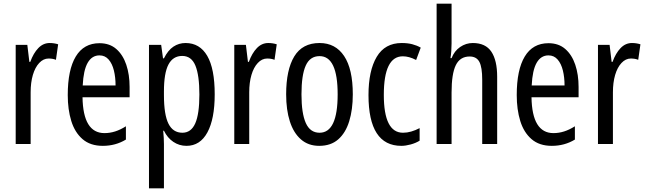

<svg xmlns="http://www.w3.org/2000/svg" viewBox="-20 -780 3498 1040"><path d="M249 -547Q273 -547 295 -540L283 -456Q266 -463 243 -463Q215 -463 192.5 -439Q170 -415 158 -374Q146 -333 146 -280V0H65V-537H128L139 -445H144Q161 -492 187.5 -519.5Q214 -547 249 -547Z M519 -546Q574 -546 610 -514.5Q646 -483 664 -429.5Q682 -376 682 -309V-253H427Q430 -59 546 -59Q575 -59 603.5 -68Q632 -77 662 -96V-24Q606 10 537 10Q469 10 427 -26.5Q385 -63 366 -125Q347 -187 347 -265Q347 -402 390.5 -474Q434 -546 519 -546ZM519 -480Q478 -480 455 -440Q432 -400 428 -317H606Q606 -361 597 -398Q588 -435 568.5 -457.5Q549 -480 519 -480Z M985 -547Q1062 -547 1102.5 -477.5Q1143 -408 1143 -269Q1143 -136 1103.5 -63Q1064 10 990 10Q951 10 919 -11.5Q887 -33 868 -72H864Q866 -51 867 -33Q868 -15 868 0V240H787V-537H853L863 -464H868Q890 -508 919.5 -527.5Q949 -547 985 -547ZM967 -477Q917 -477 892.5 -430.5Q868 -384 868 -285V-265Q868 -159 892.5 -110Q917 -61 968 -61Q1015 -61 1037.5 -111.5Q1060 -162 1060 -268Q1060 -372 1038.5 -424.5Q1017 -477 967 -477Z M1433 -547Q1457 -547 1479 -540L1467 -456Q1450 -463 1427 -463Q1399 -463 1376.5 -439Q1354 -415 1342 -374Q1330 -333 1330 -280V0H1249V-537H1312L1323 -445H1328Q1345 -492 1371.5 -519.5Q1398 -547 1433 -547Z M1891 -269Q1891 -186 1871.5 -123Q1852 -60 1812 -25Q1772 10 1709 10Q1650 10 1610 -25Q1570 -60 1550 -122.5Q1530 -185 1530 -269Q1530 -402 1574 -474.5Q1618 -547 1711 -547Q1797 -547 1844 -476.5Q1891 -406 1891 -269ZM1613 -269Q1613 -166 1636.5 -113.5Q1660 -61 1711 -61Q1809 -61 1809 -269Q1809 -476 1711 -476Q1659 -476 1636 -424.5Q1613 -373 1613 -269Z M2154 10Q1976 10 1976 -265Q1976 -397 2020.5 -472Q2065 -547 2156 -547Q2188 -547 2213 -540.5Q2238 -534 2259 -522L2234 -455Q2196 -475 2162 -475Q2059 -475 2059 -266Q2059 -61 2163 -61Q2185 -61 2207.5 -67.5Q2230 -74 2253 -86V-18Q2232 -5 2204.5 2.5Q2177 10 2154 10Z M2426 -545Q2426 -501 2420 -465H2426Q2441 -504 2472.5 -525.5Q2504 -547 2541 -547Q2610 -547 2641.5 -500Q2673 -453 2673 -364V0H2592V-348Q2592 -416 2576.5 -445Q2561 -474 2524 -474Q2472 -474 2449 -427Q2426 -380 2426 -279V0H2345V-760H2426Z M2951 -546Q3006 -546 3042 -514.5Q3078 -483 3096 -429.5Q3114 -376 3114 -309V-253H2859Q2862 -59 2978 -59Q3007 -59 3035.5 -68Q3064 -77 3094 -96V-24Q3038 10 2969 10Q2901 10 2859 -26.5Q2817 -63 2798 -125Q2779 -187 2779 -265Q2779 -402 2822.5 -474Q2866 -546 2951 -546ZM2951 -480Q2910 -480 2887 -440Q2864 -400 2860 -317H3038Q3038 -361 3029 -398Q3020 -435 3000.5 -457.5Q2981 -480 2951 -480Z M3403 -547Q3427 -547 3449 -540L3437 -456Q3420 -463 3397 -463Q3369 -463 3346.5 -439Q3324 -415 3312 -374Q3300 -333 3300 -280V0H3219V-537H3282L3293 -445H3298Q3315 -492 3341.5 -519.5Q3368 -547 3403 -547Z"/></svg>

Font: Noto Sans Ethiopic ExtraCondensed
Style: Regular
Weight: 400
Width: 2
Designer: Monotype Design Team
Foundry: Monotype Imaging Inc.
Version: Version 2.102; ttfautohint (v1.8.4.7-5d5b)